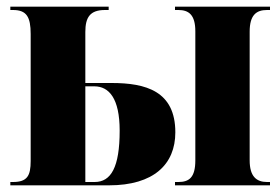

<svg xmlns="http://www.w3.org/2000/svg" viewBox="-20 -556 841 576"><path d="M11 0H307C441 0 506 -63 506 -159C506 -283 417 -307 315 -307H236V-460C236 -504 250 -526 295 -526H306V-536H11V-526H19C60 -526 72 -505 72 -454V-73C72 -29 62 -10 19 -10H11ZM505 0H790V-10H781C749 -10 729 -27 729 -75V-461C729 -511 749 -526 781 -526H790V-536H505V-526H515C546 -526 566 -512 566 -462V-75C566 -23 547 -10 515 -10H505ZM264 -10H236V-297H263C307 -297 339 -261 339 -164C339 -54 313 -10 264 -10Z"/></svg>

Font: Noto Serif Display ExtraCondensed Black
Style: Regular
Weight: 900
Width: 2
Designer: Monotype Design Team
Foundry: Monotype Imaging Inc.
Version: Version 2.009